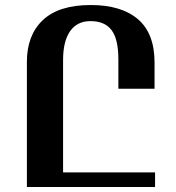

<svg xmlns="http://www.w3.org/2000/svg" viewBox="-20 -744 700 764"><path d="M597 -58V0H217H87V-498Q87 -604 150.5 -664Q214 -724 341 -724Q463 -724 529 -667.5Q595 -611 595 -495V-391H451V-508Q451 -588 424 -624Q397 -660 340 -660Q287 -660 259 -620Q231 -580 231 -505V-58Z"/></svg>

Font: Noto Serif Armenian SmBd Narrow
Style: Regular
Weight: 600
Width: 4
Designer: Monotype Design team
Foundry: Monotype Imaging Inc.
Version: Version 1.000